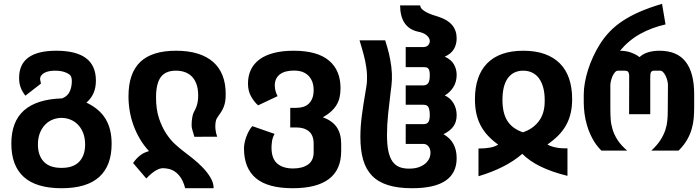

<svg xmlns="http://www.w3.org/2000/svg" viewBox="-20 -785 3652 1001"><path d="M300.8 196.3Q169.4 196.3 104.2 137.7Q39.1 79.1 39.1 -36.1Q39.1 -151.4 105.5 -209.7Q171.9 -268.1 303.7 -272Q314.5 -276.4 324 -283.2Q333.5 -290 340.3 -301.8Q346.7 -312.5 350.6 -328.4Q354.5 -344.2 354.5 -361.3Q354.5 -370.6 353 -377.4Q351.6 -384.3 348.4 -389.4Q345.2 -394.5 339.8 -398.2Q334.5 -401.9 327.1 -405.3Q313 -411.6 297.9 -414.1Q282.7 -416.5 267.1 -416.5Q233.4 -416.5 212.4 -405.8Q203.1 -400.9 196 -392.6Q189 -384.3 189 -372.1L193.4 -349.1L112.3 -286.1Q103 -298.3 96.9 -309.1Q90.8 -319.8 86.9 -331.5Q83 -342.8 81.3 -353.8Q79.6 -364.7 79.6 -378.9Q79.6 -520.5 273.4 -520.5Q376.5 -520.5 428.2 -481.9Q480 -443.4 480 -364.7Q480 -329.6 468.5 -301.5Q457 -273.4 430.7 -250Q499 -217.3 530.5 -165Q562 -112.8 562 -35.6Q562 79.1 497.1 137.7Q432.1 196.3 300.8 196.3ZM300.8 90.3Q362.3 90.3 393.1 57.9Q423.8 25.4 423.8 -31.2Q423.8 -65.9 413.3 -92.3Q402.8 -118.7 385.5 -136Q368.2 -153.3 345.9 -161.9Q323.7 -170.4 300.8 -170.4Q277.8 -170.4 255.6 -161.9Q233.4 -153.3 216.1 -135.7Q198.7 -118.2 188.2 -92Q177.7 -65.9 177.7 -31.2Q177.7 25.4 208.3 57.9Q238.8 90.3 300.8 90.3Z M945.3 196.3Q935.1 154.8 913.8 129.6Q892.6 104.5 863.3 96.2Q854 94.2 845.2 93Q836.4 91.8 830.1 91.8Q793.9 91.8 742.7 145.5L673.8 64.9Q691.4 40 710.9 24.9Q730.5 9.8 756.8 2.9Q729 -27.3 709 -61.5Q689 -95.7 675.8 -132.1Q662.6 -168.5 656.2 -206.5Q649.9 -244.6 649.9 -283.2Q649.9 -402.8 710.9 -461.7Q772 -520.5 897.5 -520.5Q961.9 -520.5 1010.3 -505.6Q1058.6 -490.7 1091.3 -461.9Q1124 -433.1 1140.4 -391.1Q1156.7 -349.1 1156.7 -294.9Q1156.7 -272.5 1154.1 -256.3Q1151.4 -240.2 1146.2 -227.3Q1141.1 -214.4 1134 -203.1Q1127 -191.9 1118.2 -179.7Q1112.8 -171.9 1110.4 -168Q1107.9 -164.1 1106.4 -158.7Q1104.5 -152.3 1103.5 -144Q1102.5 -135.7 1102.5 -127.9Q1102.5 -123.5 1102.8 -117.7Q1103 -111.8 1104 -106.4Q1105 -98.1 1106.9 -90.3Q1108.9 -82.5 1112.3 -72.3L993.2 -71.8Q990.7 -81.5 988.3 -89.4Q985.8 -97.2 983.4 -105.5Q980.5 -115.7 979.7 -121.3Q979 -127 979 -133.8Q979 -154.3 982.2 -172.1Q985.4 -189.9 989.7 -198.2Q995.1 -208.5 999.5 -218Q1003.9 -227.5 1006.8 -237.5Q1009.8 -247.6 1011.5 -259.3Q1013.2 -271 1013.2 -286.1Q1013.2 -322.8 1004.2 -346.7Q995.1 -370.6 981 -385.3Q950.2 -416.5 897 -416.5Q842.8 -416.5 818.1 -382.8Q793.5 -349.1 793.5 -276.9Q793.5 -214.8 808.8 -168.7Q824.2 -122.6 846.2 -89.1Q868.2 -55.7 891.8 -34.2Q915.5 -12.7 932.1 0Q958 19.5 986.6 42.5Q1015.1 65.4 1038.8 90.3Q1062.5 115.2 1078.1 142.1Q1093.8 168.9 1093.8 196.3H945.3Z M1506.3 196.3Q1377 196.3 1314.7 144.5Q1252.4 92.8 1252 -10.7Q1252 -22.5 1254.6 -37.4Q1257.3 -52.2 1262.7 -68.4Q1268.1 -83.5 1276.1 -99.1Q1284.2 -114.7 1295.4 -127.4L1411.6 -86.9Q1400.9 -68.4 1398.2 -48.6Q1395.5 -28.8 1395.5 -16.1Q1395.5 42 1425.3 67.6Q1455.1 93.3 1507.8 93.3Q1557.1 93.3 1586.2 72.5Q1615.2 51.8 1615.2 8.8V-36.1Q1615.2 -79.1 1591.1 -99.9Q1566.9 -120.6 1523.9 -120.6H1493.2V-222.7H1523.9Q1544.4 -222.7 1561 -227.8Q1577.6 -232.9 1589.8 -244.6Q1601.6 -255.9 1608.4 -273.2Q1615.2 -290.5 1615.2 -315.4Q1615.2 -340.3 1607.9 -359.1Q1600.6 -377.9 1587.4 -391.1Q1574.2 -403.8 1556.2 -410.4Q1538.1 -417 1511.7 -417Q1489.7 -417 1471.4 -412.4Q1453.1 -407.7 1440.2 -398.2Q1427.2 -388.7 1419.9 -374Q1412.6 -359.4 1412.6 -339.4Q1412.6 -324.7 1416.5 -310.5Q1420.4 -296.4 1427.2 -283.7L1325.7 -235.8Q1316.9 -243.2 1307.1 -255.1Q1297.4 -267.1 1289.6 -281.2Q1281.2 -295.9 1277.1 -312.3Q1272.9 -328.6 1272.9 -350.1Q1272.9 -389.6 1287.8 -421.1Q1302.7 -452.6 1332.5 -474.9Q1362.3 -497.1 1407 -508.8Q1451.7 -520.5 1510.7 -520.5Q1633.8 -520.5 1694.6 -469.7Q1755.4 -418.9 1755.4 -325.2Q1755.4 -299.8 1750.7 -278.6Q1746.1 -257.3 1735.1 -238.8Q1724.1 -220.2 1706.5 -204.1Q1689 -188 1663.1 -173.3Q1711.9 -156.2 1735.4 -122.1Q1758.8 -87.9 1758.8 -34.7V2Q1758.8 99.6 1695.3 147.9Q1631.8 196.3 1506.3 196.3Z M2128.9 196.3Q2054.7 196.3 2003.2 180.2Q1951.7 164.1 1919.7 131.1Q1887.7 98.1 1873.3 47.9Q1858.9 -2.4 1858.9 -71.3Q1858.9 -99.1 1860.8 -126.5Q1862.8 -153.8 1866.5 -182.6Q1870.1 -211.4 1875 -242.2Q1879.9 -272.9 1885.7 -307.1Q1888.2 -322.3 1890.4 -336.2Q1892.6 -350.1 1893.3 -365Q1894 -379.9 1893.3 -396.5Q1892.6 -413.1 1889.6 -434.1Q1885.3 -464.8 1876.5 -498.3Q1867.7 -531.7 1854.5 -574.7H1988.3Q1994.1 -555.7 1999 -538.8Q2003.9 -522 2007.8 -505.9Q2011.7 -489.7 2014.6 -473.1Q2017.6 -456.5 2020 -438.5Q2022.5 -418 2023.2 -401.4Q2023.9 -384.8 2023.2 -369.1Q2022.5 -353.5 2020.8 -338.1Q2019 -322.8 2016.6 -304.7Q2009.3 -248 2003.4 -190.2Q1997.6 -132.3 1997.6 -82Q1997.6 -31.2 2004.6 2.4Q2011.7 36.1 2026.1 56.6Q2040.5 77.1 2062 85.7Q2083.5 94.2 2112.3 94.2Q2146 94.2 2168.7 84.7Q2191.4 75.2 2204.6 60.8Q2217.8 46.4 2221.9 29.8Q2226.1 13.2 2223.1 -1.2Q2220.2 -15.6 2210.7 -25.1Q2201.2 -34.7 2186.5 -34.7H2095.2V-137.7H2186.5Q2206.5 -137.7 2213.6 -149.2Q2220.7 -160.6 2220.7 -185.1Q2220.7 -199.7 2218.5 -210.9Q2216.3 -222.2 2212.4 -228.5Q2208 -234.4 2201.7 -236.6Q2195.3 -238.8 2187 -238.8H2095.2V-339.8H2187Q2203.6 -339.8 2212.2 -351.3Q2220.7 -362.8 2220.7 -392.6Q2220.7 -407.7 2218.5 -416Q2216.3 -424.3 2211.9 -428.7Q2207.5 -433.1 2201.2 -434.1Q2194.8 -435.1 2186.5 -435.1H2095.2V-539.6H2186.5Q2203.6 -539.6 2212.9 -550Q2222.2 -560.5 2220.5 -574.5Q2218.8 -588.4 2203.6 -601.6Q2188.5 -614.7 2156.2 -620.6Q2066.9 -642.6 2065.9 -756.8H2170.9Q2170.9 -746.6 2179.7 -737.8Q2188.5 -729 2202.1 -721.7Q2215.8 -714.4 2232.9 -708.3Q2250 -702.1 2267.1 -697.3Q2360.8 -667 2360.8 -585Q2360.8 -552.7 2345.9 -528.3Q2331.1 -503.9 2298.8 -489.7Q2332 -474.6 2346.4 -449.7Q2360.8 -424.8 2360.8 -394.5Q2360.8 -357.4 2343 -329.8Q2325.2 -302.2 2298.8 -287.6Q2329.1 -273.4 2345 -245.8Q2360.8 -218.3 2360.8 -184.6Q2360.8 -148.4 2343 -124.8Q2325.2 -101.1 2292 -85.4Q2360.8 -46.9 2360.8 39.6Q2360.8 196.3 2128.9 196.3Z M2474.6 -10.7Q2509.8 -10.7 2535.6 -15.6Q2561.5 -20.5 2577.1 -31.2Q2545.4 -54.2 2522.5 -79.1Q2499.5 -104 2484.9 -132.8Q2470.2 -161.6 2463.1 -194.8Q2456.1 -228 2456.1 -267.6Q2456.1 -327.6 2471.9 -374.8Q2487.8 -421.9 2519.3 -454.3Q2550.8 -486.8 2598.1 -503.7Q2645.5 -520.5 2708.5 -520.5Q2772 -520.5 2819.6 -503.4Q2867.2 -486.3 2899.2 -454.1Q2931.2 -421.9 2947 -375Q2962.9 -328.1 2962.9 -269Q2962.9 -228 2955.1 -194.6Q2947.3 -161.1 2931.4 -132.6Q2915.5 -104 2891.4 -79.3Q2867.2 -54.7 2834 -31.7Q2852.5 -21 2879.2 -15.9Q2905.8 -10.7 2938.5 -11.7V131.8Q2776.9 92.3 2703.1 17.1Q2658.7 55.2 2601.8 84Q2544.9 112.8 2474.6 133.8ZM2706.1 -95.2Q2758.3 -112.3 2789.3 -153.3Q2820.3 -194.3 2819.8 -258.8Q2820.3 -297.4 2812.5 -326.9Q2804.7 -356.4 2790.3 -376.2Q2775.9 -396 2754.9 -406.2Q2733.9 -416.5 2708 -416.5Q2656.2 -416.5 2627.9 -377.9Q2599.6 -339.4 2599.6 -263.7Q2599.6 -195.3 2625.2 -154.8Q2650.9 -114.3 2706.1 -95.2Z M3115.2 0Q3087.4 -27.8 3069.6 -61Q3051.8 -94.2 3041.5 -127.9Q3031.2 -161.6 3027.3 -193.4Q3023.4 -225.1 3023.4 -250V-292.5Q3023.4 -321.3 3029.3 -354.5Q3035.2 -387.7 3046.1 -422.1Q3057.1 -456.5 3072.8 -490.2Q3088.4 -523.9 3107.4 -554.2Q3129.9 -589.8 3158.2 -619.6Q3186.5 -649.4 3224.9 -675Q3263.2 -700.7 3313.7 -722.9Q3364.3 -745.1 3431.6 -765.1L3449.7 -657.7Q3377 -641.1 3317.6 -608.2Q3258.3 -575.2 3212.4 -520.5Q3243.2 -520.5 3269.8 -511Q3296.4 -501.5 3314 -487.3Q3333.5 -504.9 3359.9 -512.7Q3386.2 -520.5 3418.5 -520.5Q3509.8 -520.5 3554.4 -463.4Q3599.1 -406.2 3599.1 -293.9V-228.5Q3599.1 -199.2 3596.9 -170.7Q3594.7 -142.1 3586.4 -113.3Q3578.1 -84 3562 -55.9Q3545.9 -27.8 3518.1 0H3376Q3405.8 -27.8 3422.9 -54.2Q3439.9 -80.6 3448.7 -106.9Q3457 -132.3 3459.2 -157Q3461.4 -181.6 3461.4 -205.6L3462.4 -341.8Q3462.4 -351.6 3459.2 -364.5Q3456.1 -377.4 3450.7 -388.7Q3444.8 -400.9 3437.3 -408.7Q3429.7 -416.5 3421.4 -416.5H3390.1Q3380.4 -416.5 3375.2 -410.6Q3370.1 -404.8 3370.1 -384.8V-189.5H3259.8L3260.3 -387.2Q3260.3 -397 3258.5 -402.8Q3256.8 -408.7 3253.9 -411.6Q3250.5 -414.6 3245.8 -415.5Q3241.2 -416.5 3235.4 -416.5H3201.7Q3193.4 -416.5 3186.3 -408.4Q3179.2 -400.4 3173.8 -388.7Q3168.5 -377 3165.3 -364Q3162.1 -351.1 3162.1 -341.8V-217.8Q3162.1 -189.9 3163.8 -163.6Q3165.5 -137.2 3173.8 -109.9Q3182.1 -82.5 3199.7 -55.2Q3217.3 -27.8 3249.5 0H3115.2Z"/></svg>

Font: Hack
Style: Bold
Weight: 700
Monospace: yes
Designer: Christopher Simpkins
Foundry: Christopher Simpkins
Version: Version 2.017